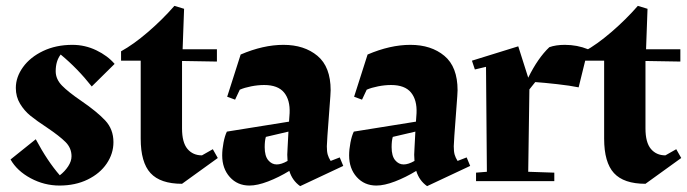

<svg xmlns="http://www.w3.org/2000/svg" viewBox="-20 -618 2344 655"><path d="M257 -274Q311 -237 339 -207Q367 -177 367 -133Q367 -94 344 -60Q321 -26 279 -5.5Q237 15 183 15Q131 15 84.5 -10Q38 -35 16 -74L102 -143Q142 -68 184 -20Q201 -33 212.5 -50.5Q224 -68 224 -85Q224 -113 203.5 -133.5Q183 -154 140 -183Q105 -206 84 -223Q63 -240 48.5 -264Q34 -288 34 -318Q34 -355 58.5 -389Q83 -423 127 -444Q171 -465 227 -465Q270 -465 308.5 -446.5Q347 -428 371 -400L293 -323Q245 -384 187 -432Q170 -410 170 -375Q170 -348 191.5 -326Q213 -304 257 -274ZM137 0H138Z M723 -79 601 9Q527 9 493.5 -27.5Q460 -64 460 -145V-411H393V-443Q435 -466 484.5 -508.5Q534 -551 575 -598L608 -588L603 -450H720V-408L601 -410V-180Q601 -132 619.5 -110Q638 -88 669 -88L706 -109Z M1151 -52 1004 17Q977 -2 967 -35Q931 -13 894.5 1Q858 15 831 15Q790 15 764 -14Q738 -43 738 -88Q738 -108 742.5 -131.5Q747 -155 754 -169L966 -203L968 -232Q970 -277 949 -302.5Q928 -328 881 -328Q860 -328 837 -323.5Q814 -319 798 -312L782 -278L755 -288L801 -432Q878 -465 947 -465Q1018 -465 1063 -427.5Q1108 -390 1108 -310L1107 -290L1097 -155L1095 -119Q1095 -101 1098 -90.5Q1101 -80 1108 -69L1139 -81ZM961 -69 960 -90 961 -112 964 -169 887 -151Q883 -138 883 -116Q883 -86 895 -71.5Q907 -57 924 -57Q940 -57 961 -69Z M1584 -52 1437 17Q1410 -2 1400 -35Q1364 -13 1327.5 1Q1291 15 1264 15Q1223 15 1197 -14Q1171 -43 1171 -88Q1171 -108 1175.5 -131.5Q1180 -155 1187 -169L1399 -203L1401 -232Q1403 -277 1382 -302.5Q1361 -328 1314 -328Q1293 -328 1270 -323.5Q1247 -319 1231 -312L1215 -278L1188 -288L1234 -432Q1311 -465 1380 -465Q1451 -465 1496 -427.5Q1541 -390 1541 -310L1540 -290L1530 -155L1528 -119Q1528 -101 1531 -90.5Q1534 -80 1541 -69L1572 -81ZM1394 -69 1393 -90 1394 -112 1397 -169 1320 -151Q1316 -138 1316 -116Q1316 -86 1328 -71.5Q1340 -57 1357 -57Q1373 -57 1394 -69Z M1786 -313 1782 -32 1871 -29V0H1604V-29L1641 -32L1638 -390L1600 -381L1590 -411L1748 -460L1782 -353Q1815 -420 1854 -457Q1876 -465 1907 -465Q1949 -465 1986 -450L1954 -320Q1925 -326 1880 -331Q1835 -336 1806 -338Z M2304 -79 2182 9Q2108 9 2074.5 -27.5Q2041 -64 2041 -145V-411H1974V-443Q2016 -466 2065.5 -508.5Q2115 -551 2156 -598L2189 -588L2184 -450H2301V-408L2182 -410V-180Q2182 -132 2200.5 -110Q2219 -88 2250 -88L2287 -109Z"/></svg>

Font: Rakkas
Style: Regular
Weight: 400
Designer: Zeynep Akay
Foundry: Zeynep Akay
Version: Version 2.000